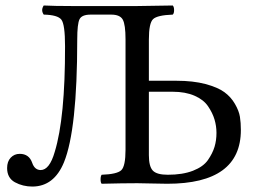

<svg xmlns="http://www.w3.org/2000/svg" viewBox="-20 -667 929 699"><path d="M522 -333V-102.1Q522 -61 536.4 -45.9Q550.8 -30.8 590.8 -30.8Q645 -30.8 682.6 -45.4Q720.2 -60.1 737.1 -84.5Q753.9 -108.9 761 -132.3Q768.1 -155.8 768.1 -183.1Q768.1 -208 761 -231.9Q753.9 -255.9 737.5 -280Q721.2 -304.2 688 -318.6Q654.8 -333 608.9 -333ZM437 -122.1V-523.9Q437 -577.1 427 -595.5Q417 -613.8 384.8 -613.8H310.1Q277.8 -613.8 269.5 -596.9Q261.2 -580.1 261.2 -522.9Q261.2 -194.8 212.9 -76.2Q176.8 11.7 98.1 12.2Q63 12.2 34.4 -3.4Q5.9 -19 5.9 -55.2Q5.9 -79.1 19 -93Q32.2 -106.9 51.8 -106.9Q85.9 -106.9 97.2 -74.2Q106 -48.3 127.9 -47.9Q160.2 -47.9 179.2 -113.8Q217.3 -237.8 216.8 -499Q216.8 -578.1 203.4 -595.5Q189.9 -612.8 139.2 -613.8Q127.9 -629.9 139.2 -647Q177.2 -645 242.2 -645H479Q560.1 -646 608.9 -647Q613.8 -642.1 613.8 -630.1Q613.8 -618.2 608.9 -613.8Q552.7 -611.8 537.4 -597.4Q522 -583 522 -522.9V-373H622.1Q683.1 -373 728 -361.1Q772.9 -349.1 796.9 -331.5Q820.8 -314 835.4 -288.6Q850.1 -263.2 853.5 -241.7Q856.9 -220.2 856.9 -193.8Q856.9 2 588.9 2Q569.8 2 532 1Q494.1 0 480 0Q428.2 0 350.1 2Q346.2 -2 346.2 -13.9Q346.2 -25.9 350.1 -30.8Q406.2 -32.7 421.6 -47.4Q437 -62 437 -122.1Z"/></svg>

Font: Linux Libertine
Style: Regular
Weight: 400
Designer: Philipp H. Poll
Foundry: Philipp H. Poll
Version: Version 5.3.0 ; ttfautohint (v0.9)